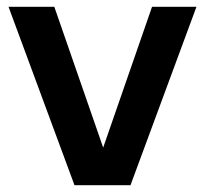

<svg xmlns="http://www.w3.org/2000/svg" viewBox="-20 -542 600 562"><path d="M555 -522 362 0H198L5 -522H139L282 -110L425 -522Z"/></svg>

Font: AmikoBold
Style: Bold
Weight: 700
Designer: Pablo Impallari, Rodrigo Fuenzalida, Andres Torresi
Foundry: Impallari Type
Version: Version 1.000; ttfautohint (v1.3)